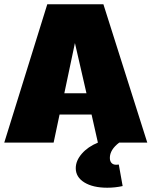

<svg xmlns="http://www.w3.org/2000/svg" viewBox="-20 -670 712 902"><path d="M0 0 202.1 -649.9H465.8L671.9 0H540Q496.1 33.2 496.1 71.8Q496.1 86.9 503.9 95.5Q511.7 104 525.9 104Q532.2 104 538.1 103L556.2 204.1Q521 211.9 483.9 211.9Q416.5 211.9 376.2 187Q335.9 162.1 335.9 120.1Q335.9 85 364.3 52.2Q392.6 19.5 439.9 0L410.2 -131.8H259.8L231.9 0ZM282.2 -231.9H386.2L332 -467.8Z"/></svg>

Font: Apfel Grotezk Satt
Style: Regular
Weight: 900
Designer: Luigi Gorlero
Foundry: © 2023, Luigi Gorlero & Collletttivo
Version: Version 2.000;Glyphs 3.2 (3217)